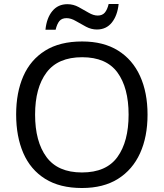

<svg xmlns="http://www.w3.org/2000/svg" viewBox="-20 -933 821 963"><path d="M720 -358Q720 -247 682.5 -164.5Q645 -82 572 -36Q499 10 391 10Q280 10 206.5 -36Q133 -82 97 -165Q61 -248 61 -359Q61 -469 97 -551Q133 -633 206.5 -679Q280 -725 392 -725Q499 -725 572 -679.5Q645 -634 682.5 -551.5Q720 -469 720 -358ZM156 -358Q156 -223 213 -145.5Q270 -68 391 -68Q513 -68 569 -145.5Q625 -223 625 -358Q625 -493 569 -569.5Q513 -646 392 -646Q271 -646 213.5 -569.5Q156 -493 156 -358ZM208 -784Q214 -843 242.5 -877.5Q271 -912 318 -912Q348 -912 374.5 -897.5Q401 -883 425 -869Q449 -855 470 -855Q493 -855 505.5 -869.5Q518 -884 525 -913H575Q569 -855 541 -820Q513 -785 466 -785Q438 -785 411.5 -799Q385 -813 360.5 -827.5Q336 -842 314 -842Q290 -842 278 -827.5Q266 -813 259 -784Z"/></svg>

Font: Noto Sans Lao
Style: Regular
Weight: 400
Designer: Monotype Design Team
Foundry: Monotype Imaging Inc.
Version: Version 2.003; ttfautohint (v1.8.4.7-5d5b)